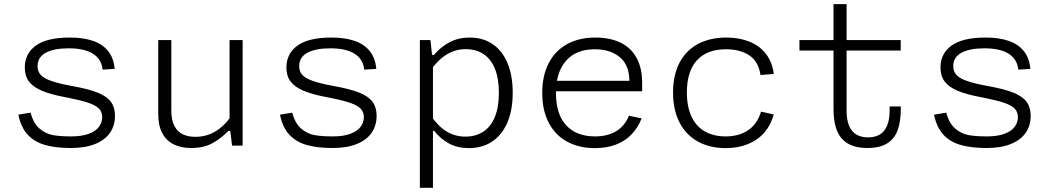

<svg xmlns="http://www.w3.org/2000/svg" viewBox="-20 -690 5000 910"><path d="M523.5 -363.5 466.5 -360Q461 -410 420.2 -435.5Q379.5 -461 305.5 -461Q236 -461 197 -440Q158 -419 158 -376.5Q158 -354 170 -338.5Q182 -323 210.2 -311.2Q238.5 -299.5 287.5 -289Q317.5 -283 320.5 -282.5Q399.5 -268.5 443.2 -250.8Q487 -233 506 -207Q525 -181 525 -141Q525 -95.5 501.8 -61.2Q478.5 -27 431.8 -7.8Q385 11.5 316 11.5Q243.5 11.5 193 -3Q142.5 -17.5 110.8 -52.2Q79 -87 67 -146.5L125 -156Q138.5 -105 167.8 -80.2Q197 -55.5 231.5 -49.5Q266 -43.5 317.5 -43.5Q367.5 -43.5 400.5 -55.8Q433.5 -68 449 -88.8Q464.5 -109.5 464.5 -134.5Q464.5 -159 449.5 -174.8Q434.5 -190.5 399.8 -202.5Q365 -214.5 299.5 -227.5L288.5 -229.5Q219.5 -242.5 178.2 -260Q137 -277.5 117.2 -303.8Q97.5 -330 97.5 -370Q97.5 -436 150 -474Q202.5 -512 311 -512Q375.5 -512 421 -496.2Q466.5 -480.5 492.8 -447.5Q519 -414.5 523.5 -363.5Z M1068 -500H1130V0H1080L1070 -80H1068ZM792 -500V-166.5Q792 -119.5 807.2 -91.8Q822.5 -64 847.8 -52.8Q873 -41.5 905.5 -41.5Q961.5 -41.5 1005.2 -69.8Q1049 -98 1082 -149V-69.5H1062Q1029.5 -35 987.8 -11.8Q946 11.5 885.5 11.5Q838.5 11.5 803.8 -5.5Q769 -22.5 749.5 -58.2Q730 -94 730 -149V-500Z M1763.5 -363.5 1706.5 -360Q1701 -410 1660.2 -435.5Q1619.5 -461 1545.5 -461Q1476 -461 1437 -440Q1398 -419 1398 -376.5Q1398 -354 1410 -338.5Q1422 -323 1450.2 -311.2Q1478.5 -299.5 1527.5 -289Q1557.5 -283 1560.5 -282.5Q1639.5 -268.5 1683.2 -250.8Q1727 -233 1746 -207Q1765 -181 1765 -141Q1765 -95.5 1741.8 -61.2Q1718.5 -27 1671.8 -7.8Q1625 11.5 1556 11.5Q1483.5 11.5 1433 -3Q1382.5 -17.5 1350.8 -52.2Q1319 -87 1307 -146.5L1365 -156Q1378.5 -105 1407.8 -80.2Q1437 -55.5 1471.5 -49.5Q1506 -43.5 1557.5 -43.5Q1607.5 -43.5 1640.5 -55.8Q1673.5 -68 1689 -88.8Q1704.5 -109.5 1704.5 -134.5Q1704.5 -159 1689.5 -174.8Q1674.5 -190.5 1639.8 -202.5Q1605 -214.5 1539.5 -227.5L1528.5 -229.5Q1459.5 -242.5 1418.2 -260Q1377 -277.5 1357.2 -303.8Q1337.5 -330 1337.5 -370Q1337.5 -436 1390 -474Q1442.5 -512 1551 -512Q1615.5 -512 1661 -496.2Q1706.5 -480.5 1732.8 -447.5Q1759 -414.5 1763.5 -363.5Z M2032 200H1970V-500H2020L2030 -410H2032ZM2202.5 12Q2149 12 2108.8 -9.5Q2068.5 -31 2037.5 -70H2020V-144Q2058.5 -89 2098.5 -65.8Q2138.5 -42.5 2185 -42.5Q2235 -42.5 2270.8 -66Q2306.5 -89.5 2325.5 -136Q2344.5 -182.5 2344.5 -250.5Q2344.5 -317 2326.2 -363Q2308 -409 2272.8 -433Q2237.5 -457 2187 -457Q2141 -457 2101 -434.2Q2061 -411.5 2020 -356.5V-430H2037Q2070.5 -469 2112 -490.5Q2153.5 -512 2206.5 -512Q2269 -512 2314.8 -481Q2360.5 -450 2385.2 -391.2Q2410 -332.5 2410 -250.5Q2410 -166.5 2384 -107.5Q2358 -48.5 2311.2 -18.2Q2264.5 12 2202.5 12Z M2801.5 -512Q2871.5 -512 2921.2 -487.8Q2971 -463.5 2997.2 -415.5Q3023.5 -367.5 3023.5 -298V-257.5H2594.5V-307H2991L2963 -283V-304.5Q2963 -381 2918 -418.8Q2873 -456.5 2799 -456.5Q2710.5 -456.5 2662.8 -402Q2615 -347.5 2615 -250Q2615 -148 2663.8 -95.8Q2712.5 -43.5 2800 -43.5Q2859 -43.5 2899.8 -67.8Q2940.5 -92 2961 -141.5L3021 -129Q3004.5 -86.5 2975.2 -55Q2946 -23.5 2902 -5.8Q2858 12 2800 12Q2724.5 12 2668.2 -18.5Q2612 -49 2581 -107.8Q2550 -166.5 2550 -250Q2550 -331.5 2580.5 -390.5Q2611 -449.5 2667.8 -480.8Q2724.5 -512 2801.5 -512Z M3419 12Q3346 12 3289.8 -18Q3233.5 -48 3201.8 -107.5Q3170 -167 3170 -252Q3170 -334.5 3200.8 -393Q3231.5 -451.5 3288.5 -481.8Q3345.5 -512 3422.5 -512Q3483 -512 3531.2 -493Q3579.5 -474 3609.8 -435.2Q3640 -396.5 3647.5 -339.5L3584.5 -334.5Q3575 -398.5 3531.5 -427.5Q3488 -456.5 3421.5 -456.5Q3330.5 -456.5 3283 -404Q3235.5 -351.5 3235.5 -252Q3235.5 -183 3258 -136.2Q3280.5 -89.5 3321.8 -66.5Q3363 -43.5 3419 -43.5Q3482 -43.5 3525.5 -72.5Q3569 -101.5 3587 -161L3647 -147.5Q3634 -98 3602.8 -62Q3571.5 -26 3524.8 -7Q3478 12 3419 12Z M3930.5 -670.5H3992.5V-166.5Q3992.5 -102 4018 -70.5Q4043.5 -39 4094 -39Q4146.5 -39 4171.5 -71.8Q4196.5 -104.5 4196.5 -167V-185.5H4249.5V-175.5Q4249.5 -114 4234.5 -73Q4219.5 -32 4184.5 -10.2Q4149.5 11.5 4090.5 11.5Q4009.5 11.5 3970 -32.8Q3930.5 -77 3930.5 -174.5ZM4249 -500V-450.5H3769V-500H3949H3963.5Z M4863.5 -363.5 4806.5 -360Q4801 -410 4760.2 -435.5Q4719.5 -461 4645.5 -461Q4576 -461 4537 -440Q4498 -419 4498 -376.5Q4498 -354 4510 -338.5Q4522 -323 4550.2 -311.2Q4578.5 -299.5 4627.5 -289Q4657.5 -283 4660.5 -282.5Q4739.5 -268.5 4783.2 -250.8Q4827 -233 4846 -207Q4865 -181 4865 -141Q4865 -95.5 4841.8 -61.2Q4818.5 -27 4771.8 -7.8Q4725 11.5 4656 11.5Q4583.5 11.5 4533 -3Q4482.5 -17.5 4450.8 -52.2Q4419 -87 4407 -146.5L4465 -156Q4478.5 -105 4507.8 -80.2Q4537 -55.5 4571.5 -49.5Q4606 -43.5 4657.5 -43.5Q4707.5 -43.5 4740.5 -55.8Q4773.5 -68 4789 -88.8Q4804.5 -109.5 4804.5 -134.5Q4804.5 -159 4789.5 -174.8Q4774.5 -190.5 4739.8 -202.5Q4705 -214.5 4639.5 -227.5L4628.5 -229.5Q4559.5 -242.5 4518.2 -260Q4477 -277.5 4457.2 -303.8Q4437.5 -330 4437.5 -370Q4437.5 -436 4490 -474Q4542.5 -512 4651 -512Q4715.5 -512 4761 -496.2Q4806.5 -480.5 4832.8 -447.5Q4859 -414.5 4863.5 -363.5Z"/></svg>

Font: Monaspace Neon Var
Style: Regular
Weight: 400
Designer: Riley Cran and the Lettermatic Team
Version: Version 1.000 (Monaspace Neon Var)